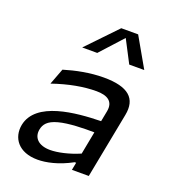

<svg xmlns="http://www.w3.org/2000/svg" viewBox="-147 -913 914 1032"><g transform="rotate(20 310.0 -397.0)"><path d="M476 0 548.5 -375.5C568 -475 512.5 -525 372 -525C292.5 -525 213.5 -508.5 147.5 -488.5L112.5 -396C204 -427.5 287 -442.5 359.5 -442.5C420 -442.5 461.5 -421 449 -359L437.5 -299.5C295.5 -296.5 72 -278.5 43.5 -134.5C29 -57.5 76.5 12 186.5 12C234 12 302.5 -1.5 379.5 -43.5H388L379.5 0ZM141.5 -144.5C147.5 -174.5 165 -199.5 221 -214.5C277.5 -230 365.5 -231.5 424 -230.5L399 -100C337.5 -73.5 274.5 -60 232.5 -60C165 -60 132 -95.5 141.5 -144.5ZM206.5 -637H292.5L409 -765L475.5 -637H561.5L465 -806H368.5Z"/></g></svg>

Font: Monaspace Argon
Style: Italic
Weight: 400
Italic angle: -11°
Designer: Riley Cran & the Lettermatic Team
Foundry: Lettermatic
Version: Version 1.101 (Monaspace Argon)